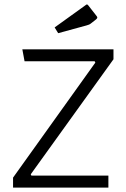

<svg xmlns="http://www.w3.org/2000/svg" viewBox="-20 -848 570 868"><path d="M39 -45 411 -565 408 -571H91L81 -625H493V-580L119 -60L122 -54H470V0H39ZM227 -724 366 -824Q371 -828 373 -828Q375 -828 378 -825L414 -779Q420 -772 420 -769Q420 -765 414 -760L391 -742Q384 -736 371 -733L243 -698Z"/></svg>

Font: Changa ExtraLight
Style: Regular
Weight: 275
Designer: Eduardo Rodriguez Tunni
Foundry: Eduardo Rodriguez Tunni
Version: Version 2.002; ttfautohint (v1.5) -l 8 -r 50 -G 200 -x 14 -H